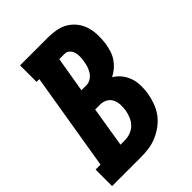

<svg xmlns="http://www.w3.org/2000/svg" viewBox="-224 -836 938 938"><g transform="rotate(-45 244.5 -367.5)"><path d="M-11 0V-114H23L107 -621H88V-735H282Q311 -735 339 -729.5Q367 -724 390 -709.5Q413 -695 429.5 -673Q446 -651 453.5 -624.5Q461 -598 461.5 -569Q462 -540 458 -511Q454 -491 448 -471Q442 -451 430 -433Q418 -415 401.5 -400.5Q385 -386 365 -376Q387 -363 402.5 -343.5Q418 -324 426.5 -300Q435 -276 435.5 -249Q436 -222 432 -196Q427 -168 417.5 -141Q408 -114 391 -90.5Q374 -67 350 -49Q326 -31 299.5 -19.5Q273 -8 245 -4Q217 0 190 0ZM214 -437H248Q264 -437 278 -445.5Q292 -454 301 -467.5Q310 -481 315 -496Q320 -511 322 -526Q325 -541 325.5 -556.5Q326 -572 322 -586Q318 -600 307.5 -610.5Q297 -621 282 -621H245ZM190 -114Q210 -114 229.5 -121Q249 -128 263.5 -142.5Q278 -157 286 -176.5Q294 -196 297 -215Q300 -234 299 -253.5Q298 -273 289.5 -289.5Q281 -306 264.5 -314.5Q248 -323 228 -323H195L161 -114Z"/></g></svg>

Font: Iosevka Curly Slab HvObl
Style: Regular
Weight: 900
Italic angle: -9°
Monospace: yes
Designer: Belleve Invis
Foundry: Belleve Invis
Version: Version 11.1.0; ttfautohint (v1.8.3)